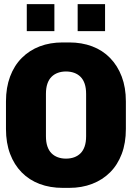

<svg xmlns="http://www.w3.org/2000/svg" viewBox="-20 -902 640 932"><path d="M285 10Q223 10 172.5 -9Q122 -28 85.5 -65Q49 -102 29 -155Q9 -208 9 -276V-410Q9 -477 29 -530.5Q49 -584 86 -621Q123 -658 173 -677Q223 -696 284 -696H316Q377 -696 427.5 -677Q478 -658 514.5 -620.5Q551 -583 571 -530Q591 -477 591 -410V-276Q591 -208 571 -155Q551 -102 514.5 -65.5Q478 -29 427.5 -9.5Q377 10 316 10ZM300 -132Q322 -132 340 -138.5Q358 -145 371 -158Q384 -171 391 -191.5Q398 -212 398 -241V-446Q398 -475 391 -495.5Q384 -516 371 -529Q358 -542 340 -548.5Q322 -555 300 -555Q279 -555 261 -548.5Q243 -542 230 -529Q217 -516 210 -495.5Q203 -475 203 -446V-241Q203 -212 210 -191.5Q217 -171 230 -158Q243 -145 261 -138.5Q279 -132 300 -132ZM110 -751V-882H244V-751ZM357 -751V-882H490V-751Z"/></svg>

Font: Chivo Mono ExtraBold
Style: Regular
Weight: 800
Monospace: yes
Designer: Hector Gatti
Foundry: Omnibus-Type
Version: Version 1.008